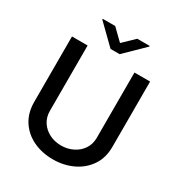

<svg xmlns="http://www.w3.org/2000/svg" viewBox="-212 -1066 1141 1220"><g transform="rotate(30 358.0 -456.0)"><path d="M529.8 -727.3H644.5V-248.2Q644.5 -166.9 604.9 -109.2Q565.3 -51.5 499.8 -20.8Q434.3 9.9 356.2 9.9Q275.6 9.9 211.1 -20.8Q146.7 -51.5 109 -109.2Q71.4 -166.9 71.4 -248.2V-727.3H186.1V-248.2Q186.1 -201.7 209.2 -166.5Q232.2 -131.4 271 -111.9Q309.7 -92.3 357.2 -92.3Q404.1 -92.3 443.4 -111.9Q482.6 -131.4 506.2 -166.5Q529.8 -201.7 529.8 -248.2ZM275.9 -922.2 356.5 -843.8 437.9 -922.2H528.8V-916.9L389.6 -781.2H323.2L184.3 -916.9V-922.2Z"/></g></svg>

Font: Interface Medium
Style: Regular
Weight: 500
Designer: Rasmus Andersson
Foundry: rsms
Version: Version 1.8